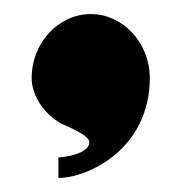

<svg xmlns="http://www.w3.org/2000/svg" viewBox="-20 -730 258 273"><path d="M109 -710C63 -710 25 -669 25 -619C25 -596 40 -571 64 -556C68 -553 107 -539 107 -528C107 -509 63 -506 63 -506V-477C106 -477 193 -519 193 -619C193 -669 155 -710 109 -710Z"/></svg>

Font: Ouroboros
Style: Regular
Weight: 400
Designer: Ariel Martín Pérez
Foundry: Velvetyne Type Foundry
Version: Version 2.001;hotconv 1.0.109;makeotfexe 2.5.65596